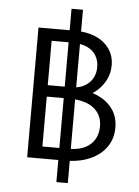

<svg xmlns="http://www.w3.org/2000/svg" viewBox="-59 -812 702 970"><g transform="rotate(5 292.0 -327.5)"><path d="M290 -319 304 -367Q373 -367 426 -345Q479 -323 508 -283Q537 -243 537 -188Q537 -132 508 -90Q479 -48 425 -24Q371 0 298 0H106V-658H290Q351 -658 395.5 -639Q440 -620 465.5 -584Q491 -548 491 -500Q491 -462 475.5 -429.5Q460 -397 433 -372Q406 -347 369.5 -333Q333 -319 290 -319ZM159 -372H299Q352 -372 385.5 -403Q419 -434 419 -485Q419 -517 404 -542.5Q389 -568 358 -582.5Q327 -597 277 -597H178V-61H311Q383 -61 421 -95.5Q459 -130 459 -188Q459 -246 416 -280Q373 -314 285 -314H159ZM264 112V-767H322V112Z"/></g></svg>

Font: Ysabeau Office Medium
Style: Regular
Weight: 500
Designer: Christian Thalmann (Catharsis Fonts)
Version: Version 2.001;gftools[0.9.30]; featfreeze: tnum,lnum,ss02